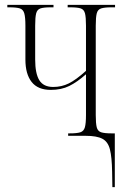

<svg xmlns="http://www.w3.org/2000/svg" viewBox="-20 -556 512 786"><path d="M439 147Q438 87 430 55.5Q422 24 399 12Q376 0 331 0H259V-10H265Q295 -10 309 -14.5Q323 -19 327.5 -35Q332 -51 332 -85V-252Q296 -220 263.5 -204Q231 -188 188 -188Q135 -188 109.5 -220.5Q84 -253 84 -312V-451Q84 -485 79.5 -501Q75 -517 61.5 -521.5Q48 -526 18 -526H10V-536H199V-526H187Q159 -526 145.5 -521.5Q132 -517 128 -501Q124 -485 124 -451V-312Q124 -255 141 -227.5Q158 -200 198 -200Q232 -200 261.5 -214.5Q291 -229 332 -266V-451Q332 -485 328 -501Q324 -517 310.5 -521.5Q297 -526 268 -526H257V-536H451V-526H436Q408 -526 394 -521.5Q380 -517 376 -501Q372 -485 372 -451V-85Q372 -51 376 -35Q380 -19 394 -14.5Q408 -10 437 -10H450V210H440Z"/></svg>

Font: Noto Serif Display ExtraCondensed ExtraLight
Style: Regular
Weight: 200
Width: 2
Designer: Monotype Design Team
Foundry: Monotype Imaging Inc.
Version: Version 2.009